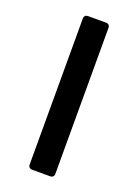

<svg xmlns="http://www.w3.org/2000/svg" viewBox="-124 -680 527 734"><g transform="rotate(20 139.5 -312.5)"><path d="M87.9 -609.4V-15.6C87.9 -5.9 93.8 0 103.5 0H176.8C186.5 0 192.4 -5.9 192.4 -15.6V-609.4C192.4 -619.1 186.5 -625 176.8 -625H103.5C93.8 -625 87.9 -619.1 87.9 -609.4Z"/></g></svg>

Font: Ed Sans Neue Medium
Style: Regular
Weight: 500
Designer: Stephen Hutchings
Version: Version 1.004;PS 001.004;hotconv 1.0.88;makeotf.lib2.5.64775